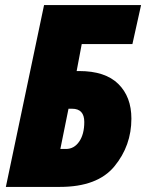

<svg xmlns="http://www.w3.org/2000/svg" viewBox="-20 -734 574 754"><path d="M215 0Q363 0 429.5 -81Q496 -162 496 -268Q496 -354 444.5 -404.5Q393 -455 291 -455H281L301 -561H500L534 -714H153L3 0ZM249 -307H263Q311 -307 311 -255Q311 -207 291 -178Q271 -149 239 -149H217Z"/></svg>

Font: Noto Sans Display SemiCondensed Black
Style: Italic
Weight: 900
Width: 4
Designer: Monotype Design team
Foundry: Monotype Imaging Inc.
Version: 1.000